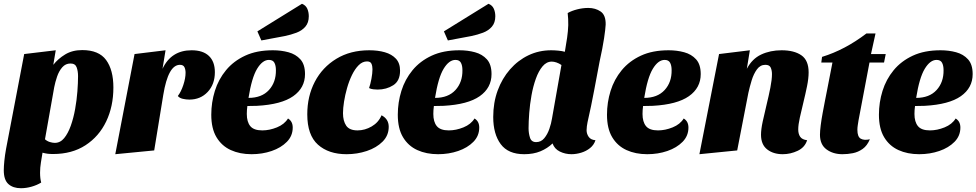

<svg xmlns="http://www.w3.org/2000/svg" viewBox="-32 -796 5167 1016"><path d="M79 200Q37 200 12.5 178Q-12 156 -12 105Q-12 85 -9 55Q-6 25 0 -8L96 -510L263 -530L250 -453Q275 -485 313 -508Q351 -531 403 -531Q491 -531 529.5 -478.5Q568 -426 568 -333Q568 -233 530 -153.5Q492 -74 420.5 -27.5Q349 19 249 19Q232 19 220 17.5Q208 16 193 12Q189 36 184.5 63.5Q180 91 180 118Q180 148 186 170Q163 184 134.5 192Q106 200 79 200ZM258 -40Q287 -40 307.5 -65Q328 -90 342.5 -130.5Q357 -171 365.5 -218.5Q374 -266 377.5 -312Q381 -358 381 -393Q381 -420 373.5 -440Q366 -460 341 -460Q315 -460 297.5 -440Q280 -420 270 -390.5Q260 -361 255 -335L206 -59Q217 -49 231.5 -44.5Q246 -40 258 -40Z M578 20 680 -510 844 -530 828 -432Q874 -530 982 -530Q1042 -530 1073.5 -500Q1105 -470 1105 -414Q1105 -350 1067 -309.5Q1029 -269 970 -269Q953 -269 935.5 -273Q918 -277 909 -288Q926 -310 938 -346Q950 -382 950 -411Q950 -428 944 -440.5Q938 -453 920 -453Q858 -453 832 -294L784 0Z M1299 20Q1237 20 1189 -2Q1141 -24 1113.5 -70Q1086 -116 1086 -189Q1086 -254 1105 -315Q1124 -376 1164 -424.5Q1204 -473 1265.5 -501.5Q1327 -530 1412 -530Q1456 -530 1494.5 -519.5Q1533 -509 1557.5 -482Q1582 -455 1582 -404Q1582 -331 1519.5 -287Q1457 -243 1328 -236Q1316 -236 1303 -235.5Q1290 -235 1277 -235Q1274 -214 1274 -193Q1274 -151 1292.5 -128.5Q1311 -106 1356 -106Q1394 -106 1433.5 -122Q1473 -138 1492 -169Q1517 -154 1517 -121Q1517 -77 1486 -45.5Q1455 -14 1405.5 3Q1356 20 1299 20ZM1283 -278Q1353 -278 1391 -319.5Q1429 -361 1428 -425Q1428 -449 1420 -464Q1412 -479 1391 -479Q1357 -479 1328.5 -432Q1300 -385 1283 -278ZM1351 -582 1330 -630 1566 -776Q1586 -768 1594 -750Q1602 -732 1602 -710Q1602 -676 1584 -655Q1566 -634 1537 -623Q1508 -612 1474 -605Z M1802 20Q1707 20 1650.5 -30.5Q1594 -81 1594 -191Q1594 -287 1634 -363.5Q1674 -440 1748 -485Q1822 -530 1922 -530Q1968 -530 2004.5 -519.5Q2041 -509 2063 -485.5Q2085 -462 2085 -422Q2085 -368 2049 -345Q2013 -322 1966 -322Q1957 -322 1943.5 -323.5Q1930 -325 1921 -330Q1928 -350 1933.5 -379Q1939 -408 1939 -430Q1939 -447 1933.5 -459Q1928 -471 1910 -471Q1886 -471 1866 -451Q1846 -431 1830.5 -399Q1815 -367 1804.5 -330Q1794 -293 1788.5 -258Q1783 -223 1783 -197Q1783 -156 1800 -131Q1817 -106 1860 -106Q1899 -106 1935 -127Q1971 -148 1987 -186Q2025 -166 2025 -125Q2025 -79 1992.5 -46.5Q1960 -14 1909 3Q1858 20 1802 20Z M2286 20Q2224 20 2176 -2Q2128 -24 2100.5 -70Q2073 -116 2073 -189Q2073 -254 2092 -315Q2111 -376 2151 -424.5Q2191 -473 2252.5 -501.5Q2314 -530 2399 -530Q2443 -530 2481.5 -519.5Q2520 -509 2544.5 -482Q2569 -455 2569 -404Q2569 -331 2506.5 -287Q2444 -243 2315 -236Q2303 -236 2290 -235.5Q2277 -235 2264 -235Q2261 -214 2261 -193Q2261 -151 2279.5 -128.5Q2298 -106 2343 -106Q2381 -106 2420.5 -122Q2460 -138 2479 -169Q2504 -154 2504 -121Q2504 -77 2473 -45.5Q2442 -14 2392.5 3Q2343 20 2286 20ZM2270 -278Q2340 -278 2378 -319.5Q2416 -361 2415 -425Q2415 -449 2407 -464Q2399 -479 2378 -479Q2344 -479 2315.5 -432Q2287 -385 2270 -278ZM2338 -582 2317 -630 2553 -776Q2573 -768 2581 -750Q2589 -732 2589 -710Q2589 -676 2571 -655Q2553 -634 2524 -623Q2495 -612 2461 -605Z M2742 20Q2657 20 2617.5 -33.5Q2578 -87 2578 -177Q2578 -253 2601.5 -317Q2625 -381 2667 -429Q2709 -477 2764.5 -503.5Q2820 -530 2885 -530Q2902 -530 2922.5 -528Q2943 -526 2957 -522Q2964 -562 2969 -596.5Q2974 -631 2975 -663Q2975 -680 2974.5 -695.5Q2974 -711 2972 -727Q2993 -739 3022.5 -746.5Q3052 -754 3081 -754Q3119 -754 3146.5 -735Q3174 -716 3173 -666Q3172 -643 3164.5 -593Q3157 -543 3141 -471Q3127 -398 3112 -317.5Q3097 -237 3077 -149Q3075 -140 3073.5 -128Q3072 -116 3072 -107Q3072 -88 3083 -72Q3094 -56 3119 -54Q3111 -29 3090.5 -12.5Q3070 4 3043.5 12Q3017 20 2992 20Q2959 20 2930.5 6Q2902 -8 2892 -37Q2865 -11 2828 4.5Q2791 20 2742 20ZM2805 -44Q2831 -44 2848 -64.5Q2865 -85 2875 -114Q2885 -143 2889 -169L2939 -452Q2926 -461 2912.5 -465.5Q2899 -470 2888 -470Q2860 -470 2839 -445Q2818 -420 2803.5 -379.5Q2789 -339 2780.5 -291.5Q2772 -244 2768.5 -198Q2765 -152 2765 -117Q2765 -91 2772.5 -67.5Q2780 -44 2805 -44Z M3393 20Q3331 20 3283 -2Q3235 -24 3207.5 -70Q3180 -116 3180 -189Q3180 -254 3199 -315Q3218 -376 3258 -424.5Q3298 -473 3359.5 -501.5Q3421 -530 3506 -530Q3550 -530 3588.5 -519.5Q3627 -509 3651.5 -482Q3676 -455 3676 -404Q3676 -331 3613.5 -287Q3551 -243 3422 -236Q3410 -236 3397 -235.5Q3384 -235 3371 -235Q3368 -214 3368 -193Q3368 -151 3386.5 -128.5Q3405 -106 3450 -106Q3488 -106 3527.5 -122Q3567 -138 3586 -169Q3611 -154 3611 -121Q3611 -77 3580 -45.5Q3549 -14 3499.5 3Q3450 20 3393 20ZM3377 -278Q3447 -278 3485 -319.5Q3523 -361 3522 -425Q3522 -449 3514 -464Q3506 -479 3485 -479Q3451 -479 3422.5 -432Q3394 -385 3377 -278Z M4110 20Q4060 20 4027.5 -5.5Q3995 -31 3995 -83Q3995 -111 4004 -153Q4013 -195 4024.5 -242Q4036 -289 4044.5 -332Q4053 -375 4053 -404Q4053 -423 4046.5 -438Q4040 -453 4018 -453Q3991 -453 3973.5 -429Q3956 -405 3945.5 -370.5Q3935 -336 3928 -304L3869 0L3669 20L3773 -510L3936 -530L3920 -432Q3948 -485 3996 -507.5Q4044 -530 4104 -530Q4170 -530 4208.5 -503.5Q4247 -477 4247 -413Q4247 -381 4238.5 -339.5Q4230 -298 4219.5 -255Q4209 -212 4200.5 -174Q4192 -136 4192 -111Q4192 -87 4202.5 -72Q4213 -57 4239 -54Q4227 -16 4189 2Q4151 20 4110 20Z M4426 20Q4376 20 4341.5 -5.5Q4307 -31 4307 -83Q4307 -102 4311 -133.5Q4315 -165 4321.5 -199.5Q4328 -234 4334 -265.5Q4340 -297 4344 -316L4373 -465H4314L4318 -495Q4439 -532 4553 -619H4601L4577 -510H4655L4646 -465H4569L4511 -159Q4509 -146 4507 -133.5Q4505 -121 4505 -109Q4505 -72 4523 -62Q4541 -52 4571 -59Q4557 -25 4533 -8Q4509 9 4481.5 14.5Q4454 20 4426 20Z M4832 20Q4770 20 4722 -2Q4674 -24 4646.5 -70Q4619 -116 4619 -189Q4619 -254 4638 -315Q4657 -376 4697 -424.5Q4737 -473 4798.5 -501.5Q4860 -530 4945 -530Q4989 -530 5027.5 -519.5Q5066 -509 5090.5 -482Q5115 -455 5115 -404Q5115 -331 5052.5 -287Q4990 -243 4861 -236Q4849 -236 4836 -235.5Q4823 -235 4810 -235Q4807 -214 4807 -193Q4807 -151 4825.5 -128.5Q4844 -106 4889 -106Q4927 -106 4966.5 -122Q5006 -138 5025 -169Q5050 -154 5050 -121Q5050 -77 5019 -45.5Q4988 -14 4938.5 3Q4889 20 4832 20ZM4816 -278Q4886 -278 4924 -319.5Q4962 -361 4961 -425Q4961 -449 4953 -464Q4945 -479 4924 -479Q4890 -479 4861.5 -432Q4833 -385 4816 -278Z"/></svg>

Font: Sansita Swashed ExtraBold
Style: Regular
Weight: 800
Designer: Pablo Cosgaya
Foundry: Omnibus-Type
Version: Version 1.003; ttfautohint (v1.8.3)